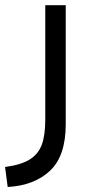

<svg xmlns="http://www.w3.org/2000/svg" viewBox="-96 -496 358 751"><path d="M-76.2 157.2Q-13.7 148.9 20 127.9Q53.7 106.9 67.4 70.1Q81.1 33.2 81.1 -28.3V-475.6H161.1V-9.8Q161.1 113.8 99.9 171.6Q38.6 229.5 -65.9 235.4Z"/></svg>

Font: Selawik
Style: Regular
Weight: 400
Designer: Aaron Bell
Foundry: Microsoft Corporation
Version: Version 1.01